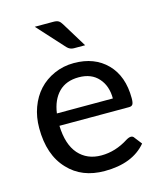

<svg xmlns="http://www.w3.org/2000/svg" viewBox="-110 -806 749 893"><g transform="rotate(-15 264.5 -360.0)"><path d="M406.7 -309.6Q406.7 -370.1 373 -407.7Q339.4 -445.8 278.3 -445.8Q217.3 -445.8 181.6 -409.7Q146 -373.5 137.2 -309.6ZM273.4 -515.6Q372.6 -515.6 432.1 -455.1Q491.7 -394.5 491.7 -288.1Q491.7 -266.6 486.8 -258.8Q481.9 -251 469.2 -251H133.8Q136.7 -160.6 177.7 -113.8Q218.8 -67.4 287.1 -67.4Q355.5 -67.4 418.5 -107.9Q446.3 -124.5 457 -106.4L483.9 -71.8Q418 6.8 283.7 6.8Q173.8 6.8 108.9 -63Q40 -134.8 40 -264.6Q40 -317.9 56.6 -363.3Q90.8 -457 178.7 -496.1Q222.7 -515.6 273.4 -515.6ZM231.4 -725.6Q248.5 -725.6 256.8 -720.2Q265.1 -714.8 272 -703.1L346.2 -582H292Q272.9 -582 259.3 -596.7L142.1 -725.6Z"/></g></svg>

Font: Lato-Medium
Style: Regular
Weight: 500
Designer: Lukasz Dziedzic
Foundry: tyPoland Lukasz Dziedzic
Version: Version 2.006; 2014-01-15